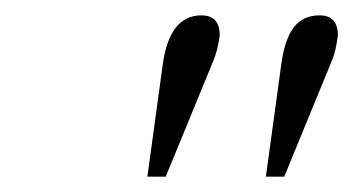

<svg xmlns="http://www.w3.org/2000/svg" viewBox="-20 -750 460 250"><path d="M195.8 -520H171.9L191.9 -666Q200.7 -730 242.2 -730Q266.1 -730 266.1 -704.1Q263.7 -685.1 257.8 -670.9ZM350.1 -520H326.2L346.2 -666Q350.6 -698.7 362.5 -714.4Q374.5 -730 396 -730Q419.9 -730 419.9 -704.1Q417.5 -683.6 412.1 -670.9Z"/></svg>

Font: Flanker Steampunk
Style: Italic
Weight: 400
Italic angle: -12°
Designer: Alexey Kryukov, Leonardo Di Lena
Foundry: Alexey Kryukov, Leonardo Di Lena
Version: 1.210